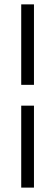

<svg xmlns="http://www.w3.org/2000/svg" viewBox="-20 -731 257 883"><path d="M77.6 131.8V-245.1H136.2V131.8ZM136.2 -340.8H77.6V-710.9H136.2Z"/></svg>

Font: TypoPRO Roboto
Style: Regular
Weight: 300
Designer: Google
Version: Version 2.136; 2016